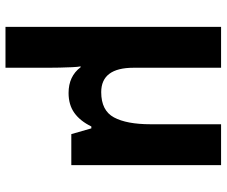

<svg xmlns="http://www.w3.org/2000/svg" viewBox="-83 -503 826 700"><g transform="rotate(90 330.0 -153.0)"><path d="M582 -546V0H469L448 -73H441Q421 -32 391.5 -11Q362 10 319 10Q258 10 225 -34H222Q224 -24 225 -2.5Q226 19 226.5 42.5Q227 66 227 84V240H78V-546H227V-227Q227 -109 316 -109Q383 -109 408 -155.5Q433 -202 433 -289V-546Z"/></g></svg>

Font: Noto Sans IKEA
Style: Bold
Weight: 600
Designer: Monotype Design Team
Foundry: Monotype Imaging Inc.
Version: Version 2.001